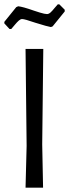

<svg xmlns="http://www.w3.org/2000/svg" viewBox="-25 -867 319 887"><path d="M170 -200 174 0H93L98 -193L93 -641H175ZM274 -822V-814L218 -745L210 -742Q196 -744 138 -762Q89 -779 77 -779Q70 -779 62 -772Q54 -765 44 -753Q34 -741 27 -733H19L-5 -759V-766L50 -834L59 -838Q80 -836 131 -818Q136 -816 159 -809Q182 -802 192 -802Q200 -802 208 -809Q216 -816 228 -831L242 -847H249Z"/></svg>

Font: Alegreya Sans
Style: Regular
Weight: 400
Designer: Juan Pablo del Peral
Foundry: Huerta Tipografica
Version: Version 2.008; ttfautohint (v1.6)